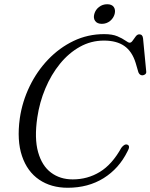

<svg xmlns="http://www.w3.org/2000/svg" viewBox="-20 -874 710 906"><path d="M582 -191Q596 -184.5 581.5 -159.5Q541.5 -78.5 468.8 -33.2Q396 12 299.5 12Q221 12 164.8 -26.2Q108.5 -64.5 83.8 -137.8Q59 -211 73.5 -316Q85 -394.5 119.5 -466Q154 -537.5 207 -593Q260 -648.5 327.2 -680.8Q394.5 -713 471.5 -713Q510 -713 534 -702.8Q558 -692.5 571.8 -682.5Q585.5 -672.5 592 -672.5Q599.5 -672.5 606.2 -682.5Q613 -692.5 620.5 -702.2Q628 -712 637 -712Q653 -712 655 -693L670 -536.5Q671 -528.5 665.5 -523.8Q660 -519 652 -518.5Q639 -518.5 633 -533L620 -577.5Q603 -632 566.5 -657.2Q530 -682.5 470.5 -682.5Q409.5 -682.5 357 -653.2Q304.5 -624 263 -573Q221.5 -522 194 -456.5Q166.5 -391 156 -319.5Q141.5 -221 159.8 -156.2Q178 -91.5 220.8 -59.5Q263.5 -27.5 323 -27.5Q393.5 -27.5 451.2 -62.8Q509 -98 552.5 -176.5Q568 -197 582 -191ZM460.5 -761.5Q439 -761.5 429.2 -774.8Q419.5 -788 425 -808Q430.5 -828 447.2 -841Q464 -854 486 -854Q507.5 -854 516.8 -841Q526 -828 521 -808Q515.5 -788 499 -774.8Q482.5 -761.5 460.5 -761.5Z"/></svg>

Font: Fraunces 9pt Light
Style: Italic
Weight: 300
Italic angle: -16°
Version: Version 1.000;[0bf87f6ff]